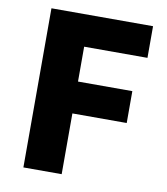

<svg xmlns="http://www.w3.org/2000/svg" viewBox="-83 -814 770 884"><g transform="rotate(10 302.0 -372.0)"><path d="M86 -744H561V-596H265V-433H519V-284H265V0H86Z"/></g></svg>

Font: Source Han Sans CN Heavy
Style: Bold
Weight: 900
Designer: Ryoko NISHIZUKA (kana & ideographs); Paul D. Hunt (Latin, Greek & Cyrillic); Wenlong ZHANG (bopomofo); Sandoll Communica
Foundry: Adobe Systems Incorporated
Version: Version 1.000;PS 1;hotconv 1.0.78;makeotf.lib2.5.61930